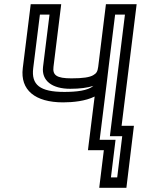

<svg xmlns="http://www.w3.org/2000/svg" viewBox="-20 -694 674 919"><path d="M433 -232 404 0 401 25H426H477L458 180L455 205H480H560H585L588 180L618 -67L621 -92H596H562L631 -649L634 -674H609H512H487L484 -649L450 -374C447 -352 442 -343 426 -334C409 -324 377 -319 322 -319C251 -319 231 -334 236 -374L270 -649L273 -674H248H152H127L124 -649L89 -368C76 -263 148 -204 282 -204C329 -204 389 -210 433 -232ZM500 -374 506 -423 531 -624H578L509 -67L506 -42H531H565L541 155H511L530 0L533 -25H508H457L491 -298L500 -374ZM427 -283C401 -260 345 -254 288 -254C171 -254 129 -288 139 -368L171 -624H217L186 -374C178 -307 230 -269 316 -269C362 -269 400 -274 427 -283Z"/></svg>

Font: Gamestation Text Outline
Style: Italic
Weight: 400
Designer: Jonas Hecksher
Foundry: Jonas Hecksher, Playtypeª, e-types AS
Version: Version 1.003